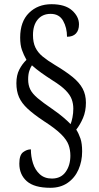

<svg xmlns="http://www.w3.org/2000/svg" viewBox="-20 -780 471 914"><path d="M220 114Q143 114 107.5 82.5Q72 51 72 -1Q72 -42 90 -55.5Q108 -69 127 -69Q127 -35 137 -3Q147 29 169.5 49.5Q192 70 227 70Q270 70 292.5 38.5Q315 7 315 -39Q315 -66 306.5 -90Q298 -114 271 -141Q244 -168 188 -204Q140 -236 111.5 -262.5Q83 -289 70.5 -317.5Q58 -346 58 -384Q58 -422 72 -449Q86 -476 106 -495Q93 -518 84.5 -542Q76 -566 76 -601Q76 -677 118 -718.5Q160 -760 225 -760Q290 -760 323 -730.5Q356 -701 356 -664Q356 -636 341.5 -620.5Q327 -605 299 -605Q299 -648 280.5 -681Q262 -714 221 -714Q182 -714 159.5 -687Q137 -660 137 -613Q137 -578 148.5 -554Q160 -530 183 -511Q206 -492 241 -471Q293 -440 325.5 -413.5Q358 -387 373.5 -358Q389 -329 389 -291Q389 -251 375.5 -219Q362 -187 343 -163Q355 -144 363 -120.5Q371 -97 371 -59Q371 -12 353.5 27.5Q336 67 302 90.5Q268 114 220 114ZM316 -189Q321 -201 325 -221Q329 -241 329 -263Q329 -286 321.5 -307Q314 -328 292.5 -350Q271 -372 229 -398Q201 -416 176.5 -433.5Q152 -451 132 -469Q125 -459 119.5 -442.5Q114 -426 114 -402Q114 -375 124 -354.5Q134 -334 159.5 -312.5Q185 -291 229 -261Q261 -239 283.5 -219.5Q306 -200 316 -189Z"/></svg>

Font: Noto Serif Khmer ExtraCondensed
Style: Regular
Weight: 400
Width: 2
Designer: Danh Hong and the Monotype Design Team
Foundry: Monotype Imaging Inc.
Version: Version 2.004; ttfautohint (v1.8.4.7-5d5b)